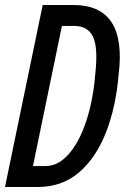

<svg xmlns="http://www.w3.org/2000/svg" viewBox="-36 -749 504 769"><path d="M-16 0 135 -729H258Q474 -729 439 -449Q428 -319 388 -217.5Q348 -116 280 -58Q212 0 114 0ZM96 -84H147Q197 -84 239 -131.5Q281 -179 309 -262.5Q337 -346 346 -456Q357 -561 336 -603Q315 -645 262 -645H212Z"/></svg>

Font: Mona Sans Condensed Medium
Style: Italic
Weight: 500
Width: 3
Italic angle: -11.7°
Designer: Deni Anggara
Foundry: GitHub
Version: Version 1.001; ttfautohint (v1.8.4.7-5d5b);gftools[0.9.31]